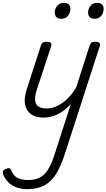

<svg xmlns="http://www.w3.org/2000/svg" viewBox="-109 -808 747 1347"><path d="M197 17Q143 17 109.5 -6.5Q76 -30 67 -74Q58 -118 78 -180L178 -489Q184 -505 192 -510Q200 -515 216 -515Q241 -515 247.5 -507.5Q254 -500 250 -484L148 -175Q135 -133 137.5 -104Q140 -75 160.5 -61Q181 -47 219 -47Q245 -47 272.5 -56.5Q300 -66 327.5 -85Q355 -104 380.5 -132.5Q406 -161 427 -199L520 -489Q526 -505 534 -510Q542 -515 558 -515Q582 -515 589 -506.5Q596 -498 590 -482L344 278Q316 363 282 416Q248 469 199.5 494Q151 519 82 519Q40 519 6.5 506.5Q-27 494 -49.5 471.5Q-72 449 -85 421Q-90 407 -89 396.5Q-88 386 -70 378Q-53 370 -44.5 372Q-36 374 -30 386Q-13 429 17 442Q47 455 88 455Q137 455 171 437Q205 419 229.5 379Q254 339 274 275L388 -78Q365 -53 341 -34.5Q317 -16 292 -4.5Q267 7 243 12Q219 17 197 17ZM319 -676Q301 -676 288 -687Q275 -698 275 -720Q275 -745 291.5 -766.5Q308 -788 340 -788Q359 -788 372 -777.5Q385 -767 385 -745Q385 -720 368.5 -698Q352 -676 319 -676ZM553 -676Q534 -676 521.5 -687Q509 -698 509 -720Q509 -745 525 -766.5Q541 -788 573 -788Q593 -788 605.5 -777.5Q618 -767 618 -745Q618 -720 602 -698Q586 -676 553 -676Z"/></svg>

Font: Playwrite RO Light
Style: Regular
Weight: 300
Version: Version 1.002